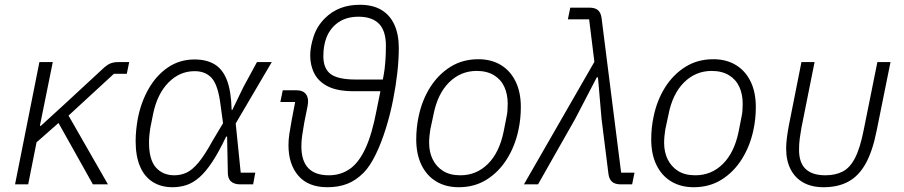

<svg xmlns="http://www.w3.org/2000/svg" viewBox="-20 -772 3786 804"><path d="M369 0 225 -257 133 -176 98 0H43L145 -512H201L147 -245H151L256 -341L417 -490Q431 -502 444 -507Q457 -512 476 -512H521L511 -463H457L267 -288L432 0Z M1049 -49 1040 0H986Q960 0 946.5 -13Q933 -26 934 -53L931 -200H927Q896 -135 868.5 -93.5Q841 -52 814.5 -29Q788 -6 760.5 3Q733 12 702 12Q654 12 619 -10.5Q584 -33 566 -76Q548 -119 548 -181Q548 -205 550.5 -229Q553 -253 557 -275Q570 -343 602 -399.5Q634 -456 683 -489.5Q732 -523 795 -523Q844 -523 878 -503Q912 -483 930 -437Q948 -391 950 -312H953L999 -407L1056 -512H1118L967 -255L988 -49ZM710 -38Q737 -38 761 -49Q785 -60 811 -91Q837 -122 871 -184L914 -256L904 -329Q894 -413 868 -443.5Q842 -474 795 -474Q732 -474 685 -426Q638 -378 621 -294L609 -234Q607 -220 605.5 -205.5Q604 -191 604 -175Q604 -103 633 -70.5Q662 -38 710 -38Z M1164 -394H1221Q1246 -394 1258 -381.5Q1270 -369 1270 -348Q1270 -344 1269.5 -339Q1269 -334 1268 -328L1254 -258Q1249 -229 1245.5 -205.5Q1242 -182 1242 -160Q1242 -98 1271 -68Q1300 -38 1357 -38Q1406 -38 1444 -64Q1482 -90 1510 -150Q1538 -210 1557 -311L1573 -390H1462Q1394 -390 1354.5 -409.5Q1315 -429 1297 -463Q1279 -497 1279 -540Q1279 -575 1293 -618.5Q1307 -662 1340 -695Q1369 -724 1405.5 -738Q1442 -752 1487 -752Q1541 -752 1577 -730.5Q1613 -709 1631.5 -668.5Q1650 -628 1650 -571Q1650 -524 1644 -469.5Q1638 -415 1627 -359Q1615 -296 1596 -235Q1577 -174 1553.5 -125.5Q1530 -77 1503 -49Q1470 -16 1433.5 -2Q1397 12 1351 12Q1271 12 1229.5 -36Q1188 -84 1188 -164Q1188 -187 1191.5 -210.5Q1195 -234 1202 -272L1216 -345H1154ZM1334 -537Q1334 -485 1364.5 -462Q1395 -439 1470 -439H1583L1586 -454Q1591 -480 1593.5 -512.5Q1596 -545 1596 -580Q1596 -643 1567 -672.5Q1538 -702 1481 -702Q1424 -702 1387 -671Q1350 -640 1339 -587Q1336 -572 1335 -560.5Q1334 -549 1334 -537Z M1901 12Q1847 12 1807 -12Q1767 -36 1745 -81Q1723 -126 1723 -188Q1723 -213 1725.5 -237Q1728 -261 1733 -284Q1747 -352 1781 -406Q1815 -460 1866 -492Q1917 -524 1983 -524Q2037 -524 2077 -500Q2117 -476 2139 -431Q2161 -386 2161 -324Q2161 -299 2158.5 -275Q2156 -251 2151 -228Q2137 -161 2103 -106.5Q2069 -52 2018 -20Q1967 12 1901 12ZM1908 -38Q1975 -38 2023 -85.5Q2071 -133 2089 -221L2101 -282Q2104 -295 2105 -309Q2106 -323 2106 -338Q2106 -377 2092 -408Q2078 -439 2048.5 -457Q2019 -475 1976 -475Q1909 -475 1860.5 -427Q1812 -379 1795 -291L1782 -230Q1780 -217 1778.5 -203Q1777 -189 1777 -174Q1777 -135 1792 -104.5Q1807 -74 1835.5 -56Q1864 -38 1908 -38Z M2469 -513 2447 -691H2358L2368 -740H2447Q2472 -740 2484 -729.5Q2496 -719 2499 -697L2581 -49H2637L2627 0H2580Q2556 0 2543.5 -10.5Q2531 -21 2528 -43L2499 -274L2484 -448H2479L2389 -275L2233 0H2174Z M2885 12Q2831 12 2791 -12Q2751 -36 2729 -81Q2707 -126 2707 -188Q2707 -213 2709.5 -237Q2712 -261 2717 -284Q2731 -352 2765 -406Q2799 -460 2850 -492Q2901 -524 2967 -524Q3021 -524 3061 -500Q3101 -476 3123 -431Q3145 -386 3145 -324Q3145 -299 3142.5 -275Q3140 -251 3135 -228Q3121 -161 3087 -106.5Q3053 -52 3002 -20Q2951 12 2885 12ZM2892 -38Q2959 -38 3007 -85.5Q3055 -133 3073 -221L3085 -282Q3088 -295 3089 -309Q3090 -323 3090 -338Q3090 -377 3076 -408Q3062 -439 3032.5 -457Q3003 -475 2960 -475Q2893 -475 2844.5 -427Q2796 -379 2779 -291L2766 -230Q2764 -217 2762.5 -203Q2761 -189 2761 -174Q2761 -135 2776 -104.5Q2791 -74 2819.5 -56Q2848 -38 2892 -38Z M3391 -512 3336 -237Q3332 -215 3329 -192.5Q3326 -170 3326 -145Q3326 -90 3354 -64Q3382 -38 3436 -38Q3478 -38 3508.5 -53.5Q3539 -69 3560.5 -110.5Q3582 -152 3597 -229L3654 -512H3709L3651 -225Q3634 -139 3605 -87Q3576 -35 3532.5 -11.5Q3489 12 3429 12Q3379 12 3344 -7.5Q3309 -27 3290.5 -63.5Q3272 -100 3272 -150Q3272 -170 3275 -194Q3278 -218 3283 -245L3336 -512Z"/></svg>

Font: IBM Plex Sans Light
Style: Italic
Weight: 300
Italic angle: -11.31°
Designer: Mike Abbink, Paul van der Laan, Pieter van Rosmalen
Foundry: Bold Monday
Version: Version 3.201